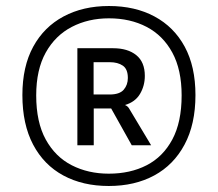

<svg xmlns="http://www.w3.org/2000/svg" viewBox="-20 -752 725 639"><path d="M342 -133Q255.5 -133 190.8 -168Q126 -203 90.2 -270.8Q54.5 -338.5 54.5 -435.5Q54.5 -530.5 90.5 -596.5Q126.5 -662.5 191.5 -697.2Q256.5 -732 342.5 -732Q429.5 -732 494.2 -697.2Q559 -662.5 594.8 -596.5Q630.5 -530.5 630.5 -435.5Q630.5 -338.5 594.2 -270.8Q558 -203 493.2 -168Q428.5 -133 342 -133ZM342 -174Q413.5 -174 468 -202Q522.5 -230 553.5 -287.8Q584.5 -345.5 584.5 -434.5Q584.5 -520 553.5 -577Q522.5 -634 468 -662.5Q413.5 -691 342.5 -691Q274 -691 219 -662.5Q164 -634 132.2 -577Q100.5 -520 100.5 -434.5Q100.5 -345.5 132.2 -287.8Q164 -230 218.8 -202Q273.5 -174 342 -174ZM237.5 -268.5V-591.5H356.5Q405 -591.5 433.5 -568.5Q462 -545.5 462 -499.5Q462 -466.5 446 -439.5Q430 -412.5 396 -402.5Q404.5 -399 409 -392L483 -268.5H418.5L350 -391H292V-268.5ZM345.5 -545H291.5V-437.5H345Q378 -437.5 391.8 -453.5Q405.5 -469.5 405.5 -492.5Q405.5 -522 388.8 -533.5Q372 -545 345.5 -545Z"/></svg>

Font: Spline Sans Light
Style: Regular
Weight: 300
Designer: Eben Sorkin, Mirko Velimirovic
Foundry: Sorkin Type
Version: Version 1.000; ttfautohint (v1.8.3)